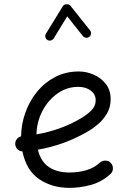

<svg xmlns="http://www.w3.org/2000/svg" viewBox="-20 -866 622 915"><path d="M506.3 -36.6Q463.4 2 412.1 15.6Q360.8 29.3 310.1 29.3Q228.5 29.3 167 -12Q105.5 -53.2 86.9 -144.5Q73.2 -145 63.5 -154.8Q53.7 -164.6 52.7 -178.2Q51.8 -191.9 59.8 -202.6Q67.9 -213.4 80.6 -216.3Q81.1 -273.4 100.6 -328.6Q120.1 -383.8 156.2 -428.2Q192.4 -472.7 242.9 -499Q293.5 -525.4 355.5 -525.4Q391.1 -525.4 426 -510.5Q460.9 -495.6 484.1 -466.1Q507.3 -436.5 507.3 -393.1Q507.3 -354.5 489.5 -324.7Q471.7 -294.9 447.8 -274.7Q423.8 -254.4 405.8 -243.7Q290 -174.8 160.6 -152.8Q174.3 -95.7 213.1 -69.8Q252 -43.9 310.1 -43.9Q353.5 -43.9 391.4 -54.9Q429.2 -65.9 456.5 -91.3Q467.8 -101.1 483.2 -100.6Q498.5 -100.1 508.8 -88.9Q518.6 -77.6 518.1 -62.3Q517.6 -46.9 506.3 -36.6ZM353.5 -452.1Q298.8 -452.1 254.2 -420.7Q209.5 -389.2 182.4 -337.6Q155.3 -286.1 153.8 -225.6Q210.9 -235.4 264.6 -254.6Q318.4 -273.9 365.7 -302.2Q396 -319.8 416 -340.6Q436 -361.3 436 -387.7Q436 -417.5 411.9 -434.8Q387.7 -452.1 353.5 -452.1ZM205.6 -675.8Q198.2 -680.2 196.3 -689Q194.3 -697.8 198.7 -705.1L279.8 -836.9Q285.2 -845.7 297.6 -845.7Q310.1 -845.7 315.4 -838.9L409.2 -721.2Q414.6 -714.4 413.6 -705.1Q412.6 -695.8 405.8 -690.4Q398.9 -685.1 389.6 -686.3Q380.4 -687.5 375 -694.3L300.3 -788.1L235.8 -682.6Q231 -675.3 222.2 -673.1Q213.4 -670.9 205.6 -675.8Z"/></svg>

Font: Mikhak-DS2-FD Regular
Style: Regular
Weight: 400
Designer: Amin Abedi
Version: Version 3.4